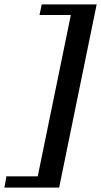

<svg xmlns="http://www.w3.org/2000/svg" viewBox="-70 -727 458 870"><path d="M-41 72H101L251 -659H109L119 -707H368L198 123H-50Z"/></svg>

Font: Trirong
Style: Bold Italic
Weight: 700
Italic angle: -12°
Designer: Katatrad Team
Foundry: CadsonDemak
Version: Version 1.001